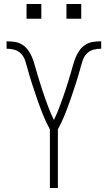

<svg xmlns="http://www.w3.org/2000/svg" viewBox="-20 -942 540 962"><path d="M230 0V-294Q210 -330 195 -368Q180 -406 166.5 -444.5Q153 -483 140.5 -522Q128 -561 117 -601V-602Q112 -621 105.5 -640Q99 -659 85 -673.5Q71 -688 51.5 -693Q32 -698 13 -698V-735Q33 -735 54 -732Q75 -729 92.5 -717.5Q110 -706 122 -689Q134 -672 141.5 -653Q149 -634 154.5 -614Q160 -594 166 -574Q172 -554 178 -534.5Q184 -515 190.5 -495Q197 -475 204 -455.5Q211 -436 218 -416.5Q225 -397 233 -378Q241 -359 250 -341Q259 -359 267 -378Q275 -397 282 -416.5Q289 -436 296 -455.5Q303 -475 309.5 -495Q316 -515 322 -534.5Q328 -554 334 -574Q340 -594 345.5 -614Q351 -634 358.5 -653Q366 -672 378 -689Q390 -706 407.5 -717.5Q425 -729 446 -732Q467 -735 487 -735V-698Q468 -698 448.5 -693Q429 -688 415 -673.5Q401 -659 394.5 -640Q388 -621 383 -602V-601Q372 -561 359.5 -522Q347 -483 333.5 -444.5Q320 -406 305 -368Q290 -330 270 -294V0ZM313 -848V-922H387V-848ZM113 -848V-922H187V-848Z"/></svg>

Font: Iosevka SS04 Extralight
Style: Regular
Weight: 200
Monospace: yes
Designer: Belleve Invis
Foundry: Belleve Invis
Version: Version 19.0.0; ttfautohint (v1.8.4)